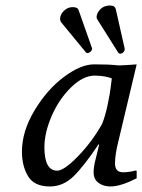

<svg xmlns="http://www.w3.org/2000/svg" viewBox="-20 -671 519 701"><path d="M245.6 -645Q263.7 -645 267.1 -633.8L315.9 -495.1Q316.9 -494.1 315.9 -491.2Q314.5 -484.9 308.8 -481Q303.2 -477.1 299.8 -477.1Q295.9 -477.1 293.5 -480L203.1 -589.8Q197.8 -598.1 200.2 -608.9Q203.1 -623 216.1 -634Q229 -645 245.6 -645ZM382.8 -650.9Q399.4 -650.9 402.8 -637.2L435.1 -494.1Q435.5 -491.2 435.1 -487.8Q434.1 -484.4 429.9 -479.7Q425.8 -475.1 418.5 -475.1Q414.6 -475.1 412.1 -478L335.9 -599.1Q331.1 -605.5 333.5 -615.2Q336.4 -628.4 348.9 -639.6Q361.3 -650.9 382.8 -650.9ZM353 -219.2Q364.3 -247.1 373 -288.6Q381.8 -330.1 384.8 -357.4L388.2 -384.8Q363.3 -394.5 326.2 -395Q283.2 -395 239 -351.6Q194.8 -308.1 168.5 -247.1Q142.1 -186 142.1 -132.8Q142.1 -47.9 189 -47.9Q213.9 -47.9 265.4 -101.1Q316.9 -154.3 353 -219.2ZM408.2 -138.2Q400.4 -104 399.9 -74.2Q399.9 -42 429.2 -42Q451.2 -42 477.1 -48.8L479 -45.9V-20Q419.9 9.8 383.8 9.8Q357.9 9.8 339.8 -3.2Q321.8 -16.1 321.8 -43Q321.8 -62 329.1 -89.8L341.8 -142.1L339.8 -144Q285.6 -63 247.8 -26.6Q210 9.8 162.1 9.8Q105 9.8 82.5 -27.6Q60.1 -64.9 60.1 -117.2Q60.1 -191.4 106 -267.8Q151.9 -344.2 213.4 -390.1Q274.9 -436 323.2 -436Q376.5 -436 402.8 -433.1Q414.1 -431.2 445.1 -433.6Q476.1 -436 479 -436Z"/></svg>

Font: Linux Biolinum O
Style: Italic
Weight: 400
Italic angle: -12°
Designer: Philipp H. Poll
Foundry: Philipp H. Poll
Version: Version 1.1.3